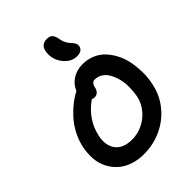

<svg xmlns="http://www.w3.org/2000/svg" viewBox="-278 -1141 1291 1291"><g transform="rotate(-45 367.5 -495.5)"><path d="M465.8 -773.9Q430.2 -773.9 399.2 -797.6Q368.2 -821.3 351.6 -858.2Q335 -895 338.9 -932.1Q343.3 -1001 405.8 -1001Q432.6 -1001 446 -986.1Q459.5 -971.2 464.8 -937Q468.3 -917 476.6 -900.6Q484.9 -884.3 493.9 -874Q502.9 -863.8 511 -854.5Q519 -845.2 523.2 -834.7Q527.3 -824.2 524.9 -812Q517.1 -773.9 465.8 -773.9ZM319.8 9.8Q262.7 9.8 215.1 -6.8Q167.5 -23.4 135.3 -52.5Q103 -81.5 81.8 -121.8Q60.5 -162.1 56.6 -209.7Q52.7 -257.3 62 -310.1Q73.2 -366.7 100.8 -418.5Q128.4 -470.2 163.6 -507.6Q198.7 -544.9 232.4 -570.8Q266.1 -596.7 298.8 -612.8Q314 -654.8 355.7 -682.9Q397.5 -710.9 455.1 -710.9Q502 -710.9 542.2 -693.8Q582.5 -676.8 611.1 -647Q639.6 -617.2 661.1 -576.4Q682.6 -535.6 691.9 -488.3Q701.2 -440.9 702.4 -388.4Q703.6 -335.9 691.9 -283.2Q674.8 -196.8 619.9 -129.4Q564.9 -62 486.6 -26.1Q408.2 9.8 319.8 9.8ZM190.9 -290Q175.8 -211.4 212.9 -163.8Q250 -116.2 333 -116.2Q384.3 -116.2 432.1 -138.7Q480 -161.1 515.1 -203.6Q550.3 -246.1 561 -299.8Q567.9 -340.8 568.4 -380.6Q568.8 -420.4 559.3 -456.5Q549.8 -492.7 534.4 -520.3Q519 -547.9 494.4 -564Q469.7 -580.1 439.9 -580.1Q410.6 -580.1 402.8 -539.1Q398.4 -518.1 385.5 -506.6Q372.6 -495.1 355 -495.1Q343.3 -495.1 332 -500Q216.8 -418.5 190.9 -290Z"/></g></svg>

Font: Shantell Sans Normal
Style: Italic
Weight: 600
Italic angle: -11.31°
Designer: Stephen Nixon, Anya Danilova, Shantell Martin
Foundry: Arrow Type
Version: Version 1.006;[559af2be0]